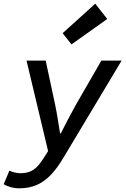

<svg xmlns="http://www.w3.org/2000/svg" viewBox="-66 -820 686 1042"><path d="M38 202Q14 202 -8.5 195.5Q-31 189 -46 180L-15 106Q-3 112 13.5 116Q30 120 45 120Q73 120 94.5 112Q116 104 134.5 85.5Q153 67 171 38L195 0L78 -491H182L234 -248Q241 -214 248 -171Q255 -128 260 -96H264Q280 -128 302.5 -171Q325 -214 344 -248L484 -491H594L280 33Q246 91 211 128Q176 165 134 183.5Q92 202 38 202ZM322 -579 274 -640 451 -800 516 -717Z"/></svg>

Font: Source Code Pro ExtraLight SemiBold
Style: Italic
Weight: 600
Italic angle: -11°
Monospace: yes
Version: Version 1.016;hotconv 1.0.116;makeotfexe 2.5.65601